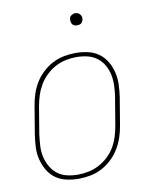

<svg xmlns="http://www.w3.org/2000/svg" viewBox="-81 -758 661 827"><g transform="rotate(-10 250.0 -344.5)"><path d="M196 8Q169 8 142.5 2Q116 -4 95.5 -19Q75 -34 62 -56.5Q49 -79 42.5 -105Q36 -131 37.5 -158.5Q39 -186 43 -213L63 -333Q67 -358 75 -383.5Q83 -409 97 -432Q111 -455 131 -474Q151 -493 175 -505.5Q199 -518 225 -523Q251 -528 277 -528Q304 -528 330.5 -522Q357 -516 377.5 -501Q398 -486 411.5 -463.5Q425 -441 431 -415Q437 -389 436 -361.5Q435 -334 431 -307L411 -187Q407 -162 398.5 -136.5Q390 -111 376 -88Q362 -65 342 -46Q322 -27 298 -14.5Q274 -2 248 3Q222 8 196 8ZM197 -10Q220 -10 243.5 -15Q267 -20 289 -31.5Q311 -43 329.5 -60.5Q348 -78 360.5 -99.5Q373 -121 380 -144Q387 -167 391 -190L411 -310Q415 -334 416 -359Q417 -384 412.5 -407Q408 -430 396.5 -450.5Q385 -471 366.5 -485Q348 -499 324.5 -504.5Q301 -510 276 -510Q253 -510 229.5 -505Q206 -500 184.5 -488.5Q163 -477 144.5 -459.5Q126 -442 113.5 -420.5Q101 -399 93.5 -376Q86 -353 82 -330L62 -210Q59 -186 57.5 -161Q56 -136 61 -113Q66 -90 77.5 -69.5Q89 -49 107 -35Q125 -21 148.5 -15.5Q172 -10 197 -10ZM304 -644Q298 -644 292.5 -646Q287 -648 283.5 -653Q280 -658 279 -664Q278 -670 279 -676Q279 -681 281.5 -685Q284 -689 288 -691.5Q292 -694 296 -695.5Q300 -697 305 -697Q311 -697 316.5 -694.5Q322 -692 326 -687Q330 -682 331 -676Q332 -670 331 -664Q330 -659 327.5 -655Q325 -651 321.5 -648.5Q318 -646 313.5 -645Q309 -644 304 -644Z"/></g></svg>

Font: Iosevka Curly Thin
Style: Italic
Weight: 100
Italic angle: -9°
Monospace: yes
Designer: Belleve Invis
Foundry: Belleve Invis
Version: Version 22.1.2; ttfautohint (v1.8.4)